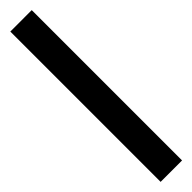

<svg xmlns="http://www.w3.org/2000/svg" viewBox="28 -200 532 532"><g transform="rotate(45 294.5 66.0)"><path d="M0 108V24H589V108Z"/></g></svg>

Font: Bricolage Grotesque 12pt
Style: Regular
Weight: 400
Designer: Mathieu Triay
Foundry: Atelier Triay
Version: Version 1.001; ttfautohint (v1.8.4.7-5d5b);gftools[0.9.33.de